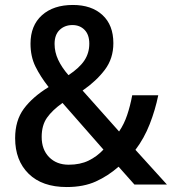

<svg xmlns="http://www.w3.org/2000/svg" viewBox="-20 -744 693 774"><path d="M274 -724Q349 -724 393 -683.5Q437 -643 437 -570Q437 -508 402.5 -462.5Q368 -417 313 -379L460 -214Q480 -243 492.5 -280Q505 -317 513 -360H618Q606 -301 583.5 -243.5Q561 -186 526 -140L653 0H522L458 -72Q416 -35 366.5 -12.5Q317 10 249 10Q150 10 95.5 -43.5Q41 -97 41 -187Q41 -258 76 -305.5Q111 -353 176 -393Q143 -435 123 -475.5Q103 -516 103 -568Q103 -641 149 -682.5Q195 -724 274 -724ZM272 -643Q241 -643 220.5 -623.5Q200 -604 200 -567Q200 -534 214.5 -503Q229 -472 256 -441Q300 -470 320 -500Q340 -530 340 -568Q340 -604 321 -623.5Q302 -643 272 -643ZM232 -329Q191 -300 169.5 -269.5Q148 -239 148 -192Q148 -141 178 -110.5Q208 -80 257 -80Q303 -80 337 -96.5Q371 -113 397 -141Z"/></svg>

Font: Noto Sans Thai SemCond Med
Style: Regular
Weight: 500
Width: 4
Designer: Monotype Design Team
Foundry: Monotype Imaging Inc.
Version: Version 2.002; ttfautohint (v1.8.4.7-5d5b)